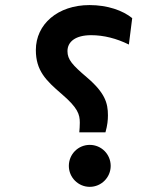

<svg xmlns="http://www.w3.org/2000/svg" viewBox="-20 -723 626 753"><path d="M291 -204.1H393.6C401.4 -231.9 403.3 -252.4 403.3 -270.5C403.3 -318.8 392.1 -358.9 319.8 -420.4C264.2 -467.8 244.6 -489.3 244.6 -522.5C244.6 -559.6 276.4 -585 337.4 -585C386.7 -585 437 -572.3 485.4 -548.3L498.5 -651.9C461.4 -682.1 401.4 -703.1 331.1 -703.1C206.5 -703.1 120.6 -627.9 120.6 -526.9C120.6 -446.3 159.7 -407.7 221.7 -354.5C285.6 -299.8 293 -274.4 293 -241.7C293 -226.1 292 -218.3 291 -204.1ZM332 9.8C377.4 9.8 414.1 -27.3 414.1 -72.3C414.1 -118.2 377.4 -154.8 332 -154.8C286.6 -154.8 250 -118.2 250 -72.3C250 -27.3 286.6 9.8 332 9.8Z"/></svg>

Font: Cascadia Mono SemiBold
Style: Regular
Weight: 600
Monospace: yes
Designer: Aaron Bell
Foundry: Saja Typeworks
Version: Version 2404.023